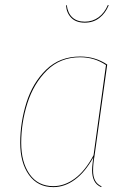

<svg xmlns="http://www.w3.org/2000/svg" viewBox="-20 -759 530 788"><path d="M420 -494 368 -120Q362 -86 362 -59Q362 -35 370 -19Q378 -3 397 6L395 9Q375 0 366.5 -17.5Q358 -35 358 -60Q358 -72 360 -89Q362 -106 363 -113Q329 -52 287 -21.5Q245 9 199 9Q135 9 99 -41Q63 -91 63 -173Q63 -256 88.5 -337.5Q114 -419 169.5 -473Q225 -527 309 -527Q371 -527 420 -494ZM67 -173Q67 -93 101.5 -44Q136 5 199 5Q245 5 287.5 -26.5Q330 -58 364 -122L415 -492Q368 -524 309 -524Q227 -524 172.5 -470Q118 -416 92.5 -335.5Q67 -255 67 -173ZM251 -737 254 -738Q258 -705 277 -687.5Q296 -670 328 -670Q360 -670 384.5 -688Q409 -706 423 -739L426 -737Q413 -705 388 -685.5Q363 -666 328 -666Q292 -666 272.5 -686Q253 -706 251 -737Z"/></svg>

Font: Fira Sans Condensed Four
Style: Italic
Weight: 100
Width: 3
Italic angle: -8°
Designer: bBox Type GmbH & Carrois Corporate GbR & Edenspiekermann AG
Foundry: bBox Type GmbH & Carrois Corporate GbR & Edenspiekermann AG
Version: Version 4.301